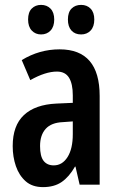

<svg xmlns="http://www.w3.org/2000/svg" viewBox="-20 -756 489 786"><path d="M224 -554Q388 -554 388 -363V0H306L289 -74H287Q263 -32 232.5 -11Q202 10 156 10Q112 10 85 -14Q58 -38 45 -76Q32 -114 32 -158Q32 -242 78 -285Q124 -328 211 -332L278 -335V-366Q278 -413 262.5 -438Q247 -463 213 -463Q166 -463 104 -428L69 -510Q141 -554 224 -554ZM237 -256Q190 -254 167 -228.5Q144 -203 144 -158Q144 -116 158.5 -97.5Q173 -79 200 -79Q235 -79 256.5 -113Q278 -147 278 -207V-259ZM95 -676Q95 -706 110 -721Q125 -736 148 -736Q172 -736 187 -720.5Q202 -705 202 -676Q202 -647 187 -631Q172 -615 148 -615Q125 -615 110 -631Q95 -647 95 -676ZM258 -676Q258 -706 273 -721Q288 -736 312 -736Q336 -736 351 -720.5Q366 -705 366 -676Q366 -647 351 -631Q336 -615 312 -615Q287 -615 272.5 -631Q258 -647 258 -676Z"/></svg>

Font: Noto Sans Telugu ExtraCondensed SemiBold
Style: Regular
Weight: 600
Width: 2
Designer: Jelle Bosma - Monotype Design Team
Foundry: Monotype Imaging Inc.
Version: Version 2.005; ttfautohint (v1.8.4.7-5d5b)